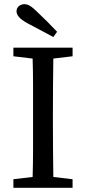

<svg xmlns="http://www.w3.org/2000/svg" viewBox="-20 -898 411 918"><path d="M253 -746 235 -721Q203 -738 171.5 -755Q140 -772 109 -788Q81 -804 70 -817.5Q59 -831 59 -844Q59 -859 70 -868.5Q81 -878 97 -878Q110 -878 124 -869.5Q138 -861 159 -840Q208 -794 253 -746ZM44 -629V-670H327V-629L235 -618Q234 -554 233.5 -489Q233 -424 233 -359V-310Q233 -246 233.5 -181.5Q234 -117 235 -52L327 -41V0H44V-41L136 -52Q138 -115 138 -180Q138 -245 138 -310V-359Q138 -424 138 -489Q138 -554 136 -618Z"/></svg>

Font: Source Serif 4
Style: Regular
Weight: 400
Designer: Frank Grießhammer
Foundry: Adobe
Version: Version 4.005;hotconv 1.1.0;makeotfexe 2.6.0